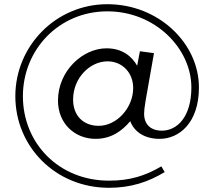

<svg xmlns="http://www.w3.org/2000/svg" viewBox="-20 -732 1020 914"><path d="M499 162C603 162 687 134 764 87L748 60C671 105 599 128 499 128C259 128 89 -51 89 -274C89 -496 261 -678 491 -678C720 -678 891 -500 891 -316C891 -174 822 -110 751 -110C697 -110 666 -140 666 -191C666 -202 668 -224 673 -252L713 -479L646 -488L633 -419C609 -461 565 -502 487 -502C374 -502 256 -395 256 -253C256 -143 337 -71 435 -71C510 -71 561 -109 600 -155C619 -105 667 -71 740 -71C832 -71 927 -146 927 -316C927 -525 736 -712 491 -712C246 -712 53 -513 53 -274C53 -35 243 162 499 162ZM450 -133C379 -133 328 -179 328 -258C328 -361 408 -440 492 -440C562 -440 614 -386 614 -313C614 -219 536 -133 450 -133Z"/></svg>

Font: Mission
Style: Regular
Weight: 400
Version: Version 1.000;FEAKit 1.0